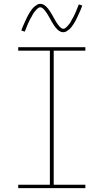

<svg xmlns="http://www.w3.org/2000/svg" viewBox="-20 -981 540 1001"><path d="M75 0V-18H240V-717H75V-735H425V-717H260V-18H425V0ZM310 -813Q301 -813 293.5 -817Q286 -821 280 -826.5Q274 -832 269 -838.5Q264 -845 259.5 -852Q255 -859 250.5 -866.5Q246 -874 242 -882Q239 -887 236.5 -891.5Q234 -896 231 -901Q228 -906 225.5 -910Q223 -914 220 -918Q217 -922 214 -926Q211 -930 207.5 -933.5Q204 -937 199.5 -940Q195 -943 190 -943Q185 -943 181 -940.5Q177 -938 174 -935Q171 -932 168 -928.5Q165 -925 161 -920.5Q157 -916 155.5 -913.5Q154 -911 152 -908Q150 -905 148.5 -901.5Q147 -898 145 -894.5Q143 -891 140.5 -887Q138 -883 136 -879Q134 -875 132 -870.5Q130 -866 127.5 -861Q125 -856 123 -850.5Q121 -845 118.5 -839.5Q116 -834 114 -828Q112 -822 109 -816L91 -822Q95 -834 99.5 -844Q104 -854 108 -863Q112 -872 116 -880.5Q120 -889 123.5 -896Q127 -903 131 -909.5Q135 -916 138.5 -921.5Q142 -927 147.5 -934Q153 -941 159.5 -946.5Q166 -952 173.5 -956.5Q181 -961 190 -961Q199 -961 206.5 -957Q214 -953 220 -947.5Q226 -942 231 -935.5Q236 -929 240.5 -922Q245 -915 249.5 -907.5Q254 -900 258 -893V-892Q261 -888 263.5 -883Q266 -878 269 -873Q272 -868 274.5 -864Q277 -860 280 -856Q283 -852 286 -848Q289 -844 292.5 -840.5Q296 -837 300.5 -834Q305 -831 310 -831Q315 -831 319 -833.5Q323 -836 326 -839Q329 -842 332 -845.5Q335 -849 339 -853.5Q343 -858 344.5 -860.5Q346 -863 348 -866Q350 -869 351.5 -872.5Q353 -876 355 -879.5Q357 -883 359.5 -887Q362 -891 364 -895Q366 -899 368 -903.5Q370 -908 372.5 -913Q375 -918 377 -923.5Q379 -929 381.5 -934.5Q384 -940 386 -946Q388 -952 391 -958L409 -952Q405 -940 400.5 -930Q396 -920 392 -911Q388 -902 384 -893.5Q380 -885 376.5 -878Q373 -871 369 -864.5Q365 -858 361.5 -852.5Q358 -847 352.5 -840Q347 -833 340.5 -827.5Q334 -822 326.5 -817.5Q319 -813 310 -813Z"/></svg>

Font: Iosevka Curly Slab Thin
Style: Regular
Weight: 100
Monospace: yes
Designer: Belleve Invis
Foundry: Belleve Invis
Version: Version 22.1.2; ttfautohint (v1.8.4)